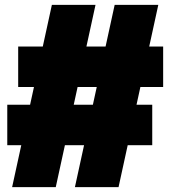

<svg xmlns="http://www.w3.org/2000/svg" viewBox="-20 -772 703 792"><path d="M374 -752 210 0H30L194 -752ZM633 -752 469 0H289L453 -752ZM653 -580V-413H55V-580ZM608 -340V-173H10V-340Z"/></svg>

Font: Hepta Slab ExtraLight Black
Style: Regular
Weight: 900
Version: Version 1.102